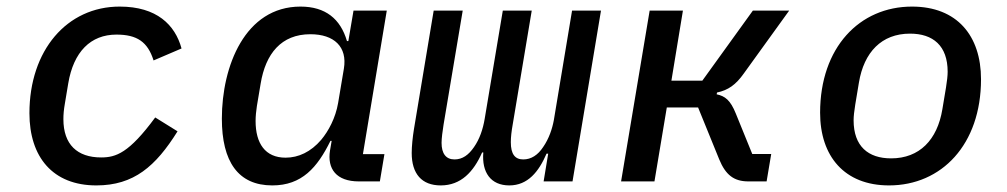

<svg xmlns="http://www.w3.org/2000/svg" viewBox="-20 -548 3041 580"><path d="M271 12.1C384.2 12.1 450.3 -45.5 516.3 -151.3L448.9 -193.2C369.7 -85.6 330.3 -72.4 285.5 -72.4C213.4 -72.4 171.5 -111.5 171.5 -187.9C171.5 -202.1 172.6 -215.9 176.1 -235.8L186.1 -295.8C202.1 -391.7 253.9 -443.5 331.7 -443.5C393.5 -443.5 426.1 -421.9 443.9 -365.4L528.4 -401.6C508.9 -473 453.5 -528.1 341.6 -528.1C182.2 -528.1 68.9 -396 68.9 -206C68.9 -73.9 139.2 12.1 271 12.1Z M802.6 12.1C892 12.1 938.6 -41.9 978.3 -122.5H981.9L976.9 -93.4C968 -38 996.1 0 1063.9 0H1127.5L1141.3 -82.4H1076.3L1148.4 -516H1047.9L1032.3 -424H1028.1C1008.5 -491.1 963.1 -528.1 887.8 -528.1C720.2 -528.1 650.2 -348 650.2 -189.6C650.2 -60 699.2 12.1 802.6 12.1ZM752.1 -182.5C752.1 -196.7 753.6 -211.6 756 -227.6L767.4 -295.5C782.3 -385.7 829.5 -444.6 917.6 -444.6C989.3 -444.6 1029.8 -406.6 1018.8 -340.6L1001.4 -236.9C993.6 -191.4 972.3 -152 950.3 -125.7C919 -89.1 881.7 -71.7 842.7 -71.7C780.9 -71.7 752.1 -115.1 752.1 -182.5Z M1311.4 12.1C1372.5 12.1 1410.5 -28.8 1436.4 -87.4H1440C1435 -27.3 1462.4 12.1 1518.5 12.1C1574.6 12.1 1607.6 -29.5 1631 -83.8H1636L1622.2 0H1709.5L1795.5 -516H1708.1L1653.1 -185.4C1648.4 -159.4 1638.5 -129.3 1620.7 -103.7C1604.8 -79.5 1584.5 -66.4 1560.7 -66.4C1535.9 -66.4 1523.1 -82 1523.1 -118.6C1523.1 -133.9 1525.2 -151.6 1528.8 -171.9L1586.3 -516H1498.9L1444.2 -189.3C1438.9 -157.3 1428.6 -127.5 1411.9 -103.7C1395.6 -79.9 1377.1 -66.4 1353 -66.4C1327.1 -66.4 1313.9 -84.2 1313.9 -116.5C1313.9 -130.3 1316.8 -151.6 1320 -171.9L1377.8 -516H1290.1L1230.5 -158C1226.6 -134.2 1223.7 -106.2 1223.7 -85.9C1223.7 -23.1 1253.9 12.1 1311.4 12.1Z M1856.2 0H1957L1994.3 -223.4H2088.8L2152.7 -66.4C2171.9 -19.9 2196.7 0 2240.8 0H2295.8L2309.7 -82.7H2252.5L2202.8 -204.9C2186.4 -245.7 2170.1 -257.8 2144.9 -263.1L2146 -268.5C2179.7 -275.6 2202.8 -291.9 2226.9 -326L2364 -516H2254.3L2101.6 -304.3H2008.2L2043 -516H1942.5Z M2665.5 12.1C2824.6 12.1 2943.5 -111.5 2943.5 -308.6C2943.5 -440 2871.1 -528.1 2735.1 -528.1C2576.3 -528.1 2457.4 -404.5 2457.4 -207.4C2457.4 -76 2530.9 12.1 2665.5 12.1ZM2558.6 -184.7C2558.6 -196.7 2560.4 -212.4 2563.6 -232.2L2574.6 -298.3C2589.8 -390.3 2643.1 -446.4 2729 -446.4C2798.7 -446.4 2842.7 -409.8 2842.7 -331.3C2842.7 -319.2 2840.9 -303.6 2837.7 -283.7L2826.7 -217.7C2811.4 -125.7 2757.8 -69.6 2671.9 -69.6C2602.6 -69.6 2558.6 -106.2 2558.6 -184.7Z"/></svg>

Font: Margiela Mono Italic Medium It
Style: Regular
Weight: 500
Designer: Mike Abbink, Paul van der Laan, Pieter van Rosmalen
Foundry: Bold Monday
Version: Version 2.003 2021